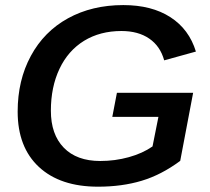

<svg xmlns="http://www.w3.org/2000/svg" viewBox="-20 -718 818 748"><path d="M361.8 9.3Q214.4 9.3 131.6 -67.6Q48.8 -144.5 48.8 -283.2Q48.8 -405.3 100.1 -500Q151.4 -595.2 244.9 -646.7Q338.4 -698.2 460.4 -698.2Q570.8 -698.2 643.8 -651.1Q716.8 -604 743.2 -517.1L619.6 -482.9Q604.5 -538.1 561.5 -567.6Q518.6 -597.2 453.1 -597.2Q370.1 -597.2 307.6 -559.1Q245.1 -520.5 211.7 -449.7Q178.2 -378.9 178.2 -286.6Q178.2 -194.3 228.5 -142.6Q278.8 -90.8 370.6 -90.8Q428.2 -90.8 481.9 -105.7Q535.6 -120.6 574.2 -147.5L597.2 -262.7H417.5L435.5 -356.4H732.4L682.1 -91.3Q608.4 -36.6 531.7 -13.7Q455.1 9.3 361.8 9.3Z"/></svg>

Font: Arimo SemiBold
Style: Italic
Weight: 600
Italic angle: -12°
Version: Version 1.33